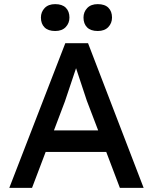

<svg xmlns="http://www.w3.org/2000/svg" viewBox="-20 -909 740 929"><path d="M25 0 296 -700H406L675 0H560L494 -174H201L135 0ZM178 -824Q178 -851 196 -870Q214 -889 247 -889Q281 -889 298.5 -871.5Q316 -854 316 -824Q316 -797 298 -778Q280 -759 247 -759Q213 -759 195.5 -776.5Q178 -794 178 -824ZM241 -278H455L400 -422L348 -579Q301 -437 294 -418ZM384 -824Q384 -851 402 -870Q420 -889 453 -889Q487 -889 504.5 -871.5Q522 -854 522 -824Q522 -797 504 -778Q486 -759 453 -759Q419 -759 401.5 -776.5Q384 -794 384 -824Z"/></svg>

Font: Easer Grotesk
Style: Regular
Weight: 400
Designer: Boardeaser, Bonnie Shaver-Troup, Thomas Jockin
Foundry: Lexend
Version: Version 1.008;Glyphs 3.1.2 (3151)